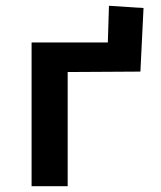

<svg xmlns="http://www.w3.org/2000/svg" viewBox="-20 -645 558 665"><path d="M353.5 -498 357.4 -625 477.1 -617.2 466.3 -397 214.4 -395.5V0H89.4V-498Z"/></svg>

Font: Fantasque Sans Mono
Style: Bold
Weight: 700
Monospace: yes
Designer: Jany Belluz
Version: Version 1.8.0 ; ttfautohint (v1.8.2)